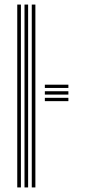

<svg xmlns="http://www.w3.org/2000/svg" viewBox="-20 -820 375 840"><path d="M119 0V-800H134.8V0ZM55.5 0V-800H71.5V0ZM87.2 0V-800H103V0ZM176.2 -377.5V-392H279.2V-377.5ZM176.2 -435.2V-449.5H279.2V-435.2ZM176.2 -406.2V-420.8H279.2V-406.2Z"/></svg>

Font: Big Shoulders Inline Text Thin
Style: Regular
Weight: 400
Version: Version 2.002